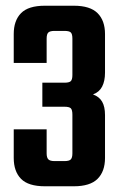

<svg xmlns="http://www.w3.org/2000/svg" viewBox="-20 -651 430 671"><path d="M143 -516V-431H28V-532Q28 -579 53.5 -605Q79 -631 137 -631H238Q295 -631 321 -605Q347 -579 347 -532V-397Q347 -368 337 -348.5Q327 -329 305 -321Q327 -313 337 -295.5Q347 -278 347 -249V-99Q347 -52 321 -26Q295 0 238 0H137Q79 0 53.5 -26Q28 -52 28 -99V-199H143V-115Q143 -100 149 -94Q155 -88 171 -88H205Q222 -88 227.5 -94Q233 -100 233 -115V-250Q233 -267 227.5 -272.5Q222 -278 205 -278H128V-362H205Q222 -362 227.5 -367.5Q233 -373 233 -389V-516Q233 -532 227.5 -537.5Q222 -543 205 -543H171Q155 -543 149 -537.5Q143 -532 143 -516Z"/></svg>

Font: Teko Light Medium
Style: Regular
Weight: 500
Version: Version 2.000;gftools[0.9.28.dev9+g7d2139d.d20230707]